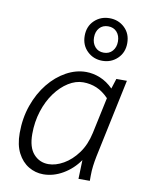

<svg xmlns="http://www.w3.org/2000/svg" viewBox="-89 -860 728 933"><g transform="rotate(10 275.5 -393.5)"><path d="M42 -170Q42 -244 64.5 -307.5Q87 -371 125 -418Q163 -465 211 -491.5Q259 -518 309 -518Q344 -518 378.5 -504Q413 -490 443 -460L459 -510H511L429 -122Q424 -97 421 -73.5Q418 -50 418 -25V0H362L365 -93Q333 -47 286 -19.5Q239 8 189 8Q150 8 116.5 -12Q83 -32 62.5 -71.5Q42 -111 42 -170ZM103 -176Q103 -110 132 -77.5Q161 -45 205 -45Q241 -45 279.5 -67Q318 -89 348.5 -130.5Q379 -172 392 -232L430 -410Q401 -440 370 -453Q339 -466 304 -466Q267 -466 231 -443.5Q195 -421 166 -381.5Q137 -342 120 -289Q103 -236 103 -176ZM271 -690Q271 -737 301.5 -766Q332 -795 376 -795Q420 -795 450.5 -766Q481 -737 481 -690Q481 -644 450.5 -614.5Q420 -585 376 -585Q332 -585 301.5 -614.5Q271 -644 271 -690ZM317 -690Q317 -662 333 -643.5Q349 -625 376 -625Q403 -625 419 -643.5Q435 -662 435 -690Q435 -719 419 -737Q403 -755 376 -755Q349 -755 333 -737Q317 -719 317 -690Z"/></g></svg>

Font: Radio Canada Light
Style: Italic
Weight: 300
Italic angle: -12°
Designer: Charles Daoud, Etienne Aubert Bonn, Alexandre Saumier Demers, Jacques Le Bailly
Foundry: Radio-Canada
Version: Version 2.104; ttfautohint (v1.8.4.7-5d5b);gftools[0.9.28.de